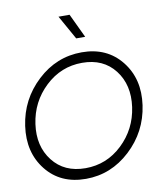

<svg xmlns="http://www.w3.org/2000/svg" viewBox="-105 -1085 1006 1179"><g transform="rotate(-10 398.0 -495.0)"><path d="M341 -1000H410L481 -850H425ZM335 10Q177 10 88.5 -101.5Q0 -213 23 -375Q46 -537 165.5 -648.5Q285 -760 443 -760Q600 -760 689 -648Q778 -536 755 -375Q732 -213 612 -101.5Q492 10 335 10ZM690 -375Q709 -511 637.5 -603.5Q566 -696 434 -696Q302 -696 204 -603.5Q106 -511 87 -375Q68 -240 140 -147.5Q212 -55 344 -55Q476 -55 573.5 -147.5Q671 -240 690 -375Z"/></g></svg>

Font: Oakes Grotesk Light
Style: Italic
Weight: 300
Italic angle: -8°
Designer: Samuel Oakes
Foundry: Samuel Oakes
Version: Version 1.000;PS 001.000;hotconv 1.0.88;makeotf.lib2.5.64775